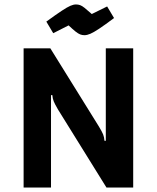

<svg xmlns="http://www.w3.org/2000/svg" viewBox="-20 -842 704 862"><path d="M86 0V-625H206L424 -274Q438 -251 443 -238.5Q448 -226 449 -210H455V-625H578V0H458L240 -351Q226 -375 221 -387.5Q216 -400 215 -415H209V0ZM359 -684Q349 -684 340 -687.5Q331 -691 319 -700.5Q307 -710 288 -728L219 -693L188 -745Q232 -777 257 -793.5Q282 -810 296 -816Q310 -822 321 -822Q331 -822 339.5 -819Q348 -816 360 -806.5Q372 -797 392 -779L461 -813L492 -761Q452 -731 426.5 -714Q401 -697 386 -690.5Q371 -684 359 -684Z"/></svg>

Font: Changa ExtraLight Medium
Style: Regular
Weight: 500
Version: Version 3.002; ttfautohint (v1.8.2)